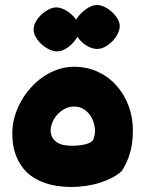

<svg xmlns="http://www.w3.org/2000/svg" viewBox="-20 -744 596 769"><path d="M209 -538.1Q193.8 -538.1 177.2 -546.1Q160.6 -554.2 146.7 -566.7Q132.8 -579.1 123.8 -594.5Q114.7 -609.9 114.7 -624.5Q114.7 -642.1 124 -658.2Q133.3 -674.3 147 -686.8Q160.6 -699.2 176.5 -706.8Q192.4 -714.4 206.1 -714.4Q215.8 -714.4 226.8 -710.4Q237.8 -706.5 248.3 -700Q258.8 -693.4 268.3 -684.3Q277.8 -675.3 285.2 -665.5Q291.5 -676.8 301.5 -687.3Q311.5 -697.8 322.8 -706.1Q334 -714.4 345.7 -719.2Q357.4 -724.1 368.2 -724.1Q381.8 -724.1 397.7 -716.8Q413.6 -709.5 427.2 -697.3Q440.9 -685.1 450.2 -669.9Q459.5 -654.8 459.5 -639.2Q459.5 -624.5 451.4 -608.4Q443.4 -592.3 430.2 -578.9Q417 -565.4 400.9 -556.6Q384.8 -547.9 368.7 -547.9Q357.9 -547.9 346.7 -551.8Q335.4 -555.7 325 -562.5Q314.5 -569.3 305.4 -578.1Q296.4 -586.9 289.6 -596.7Q283.7 -585.4 274.7 -575Q265.6 -564.5 254.9 -556.4Q244.1 -548.3 232.4 -543.2Q220.7 -538.1 209 -538.1ZM264.6 4.9Q236.3 4.9 207.8 0.5Q179.2 -3.9 152.8 -13.9Q126.5 -23.9 103.8 -40.3Q81.1 -56.6 64.9 -81.1Q47.9 -106 38.6 -137Q29.3 -168 29.3 -211.4Q29.3 -243.7 38.3 -275.6Q47.4 -307.6 63.7 -337.2Q80.1 -366.7 102.8 -392.1Q125.5 -417.5 152.8 -436.3Q180.2 -455.1 211.4 -465.8Q242.7 -476.6 275.9 -476.6Q329.6 -476.6 373.3 -455.8Q417 -435.1 447.8 -399.9Q478.5 -364.7 495.4 -319.1Q512.2 -273.4 512.2 -223.6Q512.2 -168.5 500.2 -129.4Q488.3 -90.3 467.8 -59.1Q452.1 -44.4 429.9 -32.7Q407.7 -21 381.1 -12.5Q354.5 -3.9 325 0.5Q295.4 4.9 264.6 4.9ZM266.1 -160.2Q295.4 -160.2 317.6 -165Q339.8 -169.9 351.1 -180.7Q356.4 -189 358.6 -200.7Q360.8 -212.4 360.4 -223.1Q359.4 -242.2 353 -259.3Q346.7 -276.4 335.7 -289.3Q324.7 -302.2 309.8 -309.8Q294.9 -317.4 276.9 -317.4Q259.8 -317.4 243.7 -310.1Q227.5 -302.7 214.6 -290.3Q201.7 -277.8 193.1 -261Q184.6 -244.1 182.6 -224.6Q182.6 -206.1 189.5 -193.8Q196.3 -181.6 208 -174.1Q219.7 -166.5 234.9 -163.3Q250 -160.2 266.1 -160.2Z"/></svg>

Font: DimaFred
Style: Bold
Weight: 800
Designer: R.Balvardi
Foundry: R.Balvardi (r.balvardi@gmail.com)
Version: Version 1.00;August 2, 2018;FontCreator 11.5.0.2427 64-bit